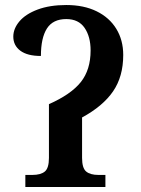

<svg xmlns="http://www.w3.org/2000/svg" viewBox="-20 -745 562 765"><path d="M81 -48H109Q142 -48 158.5 -61.5Q175 -75 175 -116V-330Q263 -369 302 -418Q341 -467 341 -544Q341 -599 317 -634Q293 -669 244 -669Q191 -669 167 -631.5Q143 -594 143 -522Q89 -522 61 -543Q33 -564 33 -599Q33 -631 57.5 -660Q82 -689 130 -707Q178 -725 244 -725Q314 -725 365 -700Q416 -675 443.5 -630Q471 -585 471 -526Q471 -440 430.5 -381Q390 -322 307 -277V-116Q307 -75 323.5 -61.5Q340 -48 372 -48H400V0H81Z"/></svg>

Font: Noto Serif SemiBold
Style: Regular
Weight: 600
Designer: Monotype Design Team
Foundry: Monotype Imaging Inc.
Version: Version 1.001